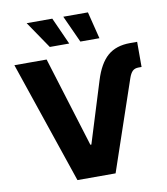

<svg xmlns="http://www.w3.org/2000/svg" viewBox="-98 -1013 951 1094"><g transform="rotate(-10 377.0 -465.5)"><path d="M691.4 -716.8H732.4V-571.3H714.8Q692.9 -571.3 680.2 -559.1Q667.5 -546.9 658.2 -519.5L481.4 0H260.7L20.5 -707H207L368.2 -185.5H374L483.4 -538.1Q512.2 -631.8 561.3 -674.3Q610.4 -716.8 691.4 -716.8ZM130.9 -930.7H279.3L349.6 -774.4H237.3ZM342.8 -930.7H485.4L524.4 -774.4H414.1Z"/></g></svg>

Font: Pretendard Std ExtraBold
Style: Regular
Weight: 800
Designer: Base glyphs from Inter by Rasmus Andersson; Hangeul glyphs from Noto Sans CJK(Source Han Sans) by Jang Soo-young and Kan
Foundry: Kil Hyung-jin
Version: Version 1.309